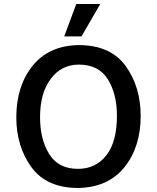

<svg xmlns="http://www.w3.org/2000/svg" viewBox="-20 -920 780 954"><path d="M359 -900H478L385 -739H299ZM61 -337Q61 -492 141.5 -592.5Q222 -693 370 -696Q529 -696 604 -592.5Q679 -489 679 -344Q679 -190 598.5 -89.5Q518 11 369 14Q211 14 136 -89.5Q61 -193 61 -337ZM179 -338Q179 -228 224.5 -154.5Q270 -81 367 -81Q456 -81 508.5 -148.5Q561 -216 561 -344Q561 -454 515.5 -526.5Q470 -599 372 -599Q285 -599 232 -528Q179 -457 179 -338Z"/></svg>

Font: Palanquin SemiBold
Style: Regular
Weight: 600
Designer: Pria Ravichandran
Version: Version 1.0.4